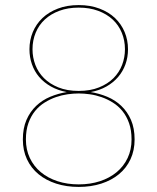

<svg xmlns="http://www.w3.org/2000/svg" viewBox="-20 -728 620 756"><path d="M290 8Q241.5 8 201.2 -5Q161 -18 131.8 -42Q102.5 -66 86.2 -100.8Q70 -135.5 70 -179Q70 -223 84.2 -255.8Q98.5 -288.5 122.5 -311.2Q146.5 -334 177.8 -347Q209 -360 243 -365.5Q208 -372 180.5 -387.5Q153 -403 134.2 -425Q115.5 -447 105.8 -474.8Q96 -502.5 96 -534Q96 -570 109.2 -601.8Q122.5 -633.5 147.2 -657Q172 -680.5 208 -694.2Q244 -708 290 -708Q335.5 -708 371.8 -694.2Q408 -680.5 432.8 -657Q457.5 -633.5 470.8 -601.8Q484 -570 484 -534Q484 -502.5 474 -474.8Q464 -447 445.2 -425Q426.5 -403 399.2 -387.5Q372 -372 337 -365.5Q371 -360 402.2 -347Q433.5 -334 457.5 -311.2Q481.5 -288.5 495.8 -255.8Q510 -223 510 -179Q510 -135.5 493.8 -100.8Q477.5 -66 448.2 -42Q419 -18 378.8 -5Q338.5 8 290 8ZM290 -2Q335.5 -2 373.5 -14.5Q411.5 -27 439.2 -50Q467 -73 482.5 -105.8Q498 -138.5 498 -179Q498 -215.5 488.2 -243Q478.5 -270.5 462 -290.8Q445.5 -311 424.2 -324.2Q403 -337.5 380 -345.5Q357 -353.5 333.5 -356.8Q310 -360 290 -360Q269.5 -360 246.2 -356.8Q223 -353.5 200 -345.5Q177 -337.5 155.8 -324.2Q134.5 -311 118 -290.8Q101.5 -270.5 91.8 -243Q82 -215.5 82 -179Q82 -138.5 97.5 -105.8Q113 -73 140.8 -50Q168.5 -27 206.5 -14.5Q244.5 -2 290 -2ZM290 -370Q335.5 -370 369.8 -383.8Q404 -397.5 426.8 -420.2Q449.5 -443 460.8 -472.5Q472 -502 472 -534Q472 -569 459.5 -599.2Q447 -629.5 423.5 -651.2Q400 -673 366.2 -685.5Q332.5 -698 290 -698Q247.5 -698 213.8 -685.5Q180 -673 156.5 -651.2Q133 -629.5 120.5 -599.2Q108 -569 108 -534Q108 -502 119.2 -472.5Q130.5 -443 153.2 -420.2Q176 -397.5 210 -383.8Q244 -370 290 -370Z"/></svg>

Font: Lato Hairline
Style: Regular
Weight: 250
Designer: Lukasz Dziedzic
Foundry: Lukasz Dziedzic
Version: Version 1.104; Western+Polish opensource